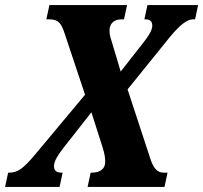

<svg xmlns="http://www.w3.org/2000/svg" viewBox="-70 -734 798 754"><path d="M-50 0H164L176 -56H172C150 -56 142 -65 142 -82C142 -101 158 -126 179 -153L289 -293L332 -158C343 -125 343 -109 343 -97C343 -74 327 -56 290 -56H286L274 0H576L588 -56H572C550 -56 534 -70 521 -109L431 -383L595 -586C639 -640 667 -658 687 -658H696L708 -714H509L497 -658H501C516 -658 528 -653 528 -633C528 -613 509 -587 494 -568L404 -453L369 -570C364 -585 360 -599 360 -614C360 -636 372 -658 407 -658H417L429 -714H124L112 -658H124C161 -658 171 -640 183 -605L264 -362L66 -125C23 -74 0 -56 -33 -56H-38Z"/></svg>

Font: Noto Serif ExtraCondensed Black
Style: Italic
Weight: 900
Width: 2
Italic angle: -12°
Designer: Monotype Design Team
Foundry: Monotype Imaging Inc.
Version: Version 2.014